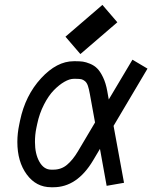

<svg xmlns="http://www.w3.org/2000/svg" viewBox="-20 -767 640 799"><path d="M367.2 -99.1Q300.8 12.2 202.1 12.2H192.9Q130.4 12.2 91.3 -41Q52.2 -94.2 52.2 -176.3Q52.2 -211.9 60.1 -249L63.5 -265.6Q85.4 -370.1 150.9 -441.2Q216.3 -512.2 286.6 -512.2H295.9Q312.5 -512.2 325 -510.5Q337.4 -508.8 354.7 -501.7Q372.1 -494.6 384.5 -482.2Q397 -469.7 408.7 -445.6Q420.4 -421.4 426.3 -388.2L432.6 -353L531.2 -518.6L593.8 -481.4L452.6 -243.2L496.1 -6.3L423.8 6.3L396 -147.5ZM375.5 -257.3 354 -375.5Q350.1 -397.5 345.7 -410.2Q341.3 -422.9 333.7 -429.2Q326.2 -435.5 318.4 -437.3Q310.5 -439 295.9 -439H286.6Q269.5 -439 247.8 -426.5Q226.1 -414.1 204.1 -391.6Q182.1 -369.1 163.1 -332Q144 -294.9 134.8 -251L131.3 -234.4Q125.5 -207 125.5 -176.3Q125.5 -126.5 144 -93.8Q162.6 -61 192.9 -61H202.1Q234.9 -61 258.8 -81.1Q282.7 -101.1 303.7 -136.2ZM314.5 -542 252.4 -614.3 406.2 -746.6 468.3 -674.3Z"/></svg>

Font: Anka/Coder
Style: Italic
Weight: 400
Italic angle: -12°
Monospace: yes
Version: Version 001.100